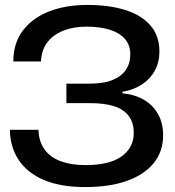

<svg xmlns="http://www.w3.org/2000/svg" viewBox="-20 -749 708 778"><path d="M325 9Q226 9 158.5 -19.5Q91 -48 56 -100.5Q21 -153 20 -223H136Q137 -176 160.5 -143.5Q184 -111 226.5 -95.5Q269 -80 326 -80Q424 -80 473 -115.5Q522 -151 522 -210Q522 -253 501 -280Q480 -307 441 -319Q402 -331 348 -331H249V-410H341Q400 -410 436.5 -425Q473 -440 490.5 -466.5Q508 -493 508 -528Q508 -567 485.5 -592Q463 -617 423.5 -629Q384 -641 330 -641Q277 -641 236 -624.5Q195 -608 171.5 -577Q148 -546 146 -500H34Q34 -574 72.5 -625Q111 -676 178.5 -702.5Q246 -729 334 -729Q422 -729 487.5 -708.5Q553 -688 589.5 -646Q626 -604 626 -540Q626 -497 607.5 -463Q589 -429 555.5 -407Q522 -385 476 -377V-371Q527 -366 563.5 -344.5Q600 -323 620.5 -286.5Q641 -250 641 -200Q641 -136 603.5 -89Q566 -42 495.5 -16.5Q425 9 325 9Z"/></svg>

Font: Mona Sans Expanded Medium
Style: Regular
Weight: 500
Width: 7
Designer: Deni Anggara
Foundry: GitHub
Version: Version 2.000